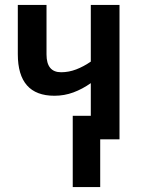

<svg xmlns="http://www.w3.org/2000/svg" viewBox="-20 -563 569 776"><path d="M463 -543V0H385V193H274V-95H347V-227Q313 -203 276.5 -189.5Q240 -176 200 -176Q52 -176 52 -344V-543H168V-343Q168 -271 227 -271Q258 -271 288 -282.5Q318 -294 347 -314V-543Z"/></svg>

Font: Noto Sans Condensed SemiBold
Style: Regular
Weight: 600
Width: 3
Designer: Monotype Design Team
Foundry: Monotype Imaging Inc.
Version: Version 2.013; ttfautohint (v1.8.4.7-5d5b)